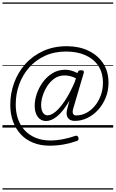

<svg xmlns="http://www.w3.org/2000/svg" viewBox="-20 -1030 934 1550"><path d="M260 -176Q260 -221 276.5 -271Q293 -321 325 -365.5Q357 -410 403 -438.5Q449 -467 507 -467Q532 -467 557.5 -459.5Q583 -452 605 -440L609 -450Q612 -457 618 -460Q624 -463 634 -463Q650 -463 654.5 -457Q659 -451 656 -441L571 -153Q563 -125 570 -111.5Q577 -98 594 -98Q638 -98 677 -118.5Q716 -139 746 -175.5Q776 -212 793.5 -259.5Q811 -307 811 -361Q811 -443 773.5 -499Q736 -555 669 -584.5Q602 -614 513 -614Q418 -614 342.5 -579Q267 -544 214.5 -484Q162 -424 134.5 -347.5Q107 -271 107 -186Q107 -122 125.5 -69Q144 -16 180 22.5Q216 61 268 82.5Q320 104 386 104Q436 104 485.5 94.5Q535 85 588 67Q606 60 613 81Q619 101 601 108Q546 127 492.5 136.5Q439 146 381 146Q306 146 247 122Q188 98 147 53.5Q106 9 84.5 -51Q63 -111 63 -184Q63 -276 94 -361Q125 -446 184 -512.5Q243 -579 328 -618Q413 -657 519 -657Q617 -657 693 -621Q769 -585 812.5 -519Q856 -453 856 -362Q856 -298 833.5 -242Q811 -186 773 -144Q735 -102 686 -78Q637 -54 583 -54Q547 -54 529.5 -76.5Q512 -99 520 -138Q525 -159 530 -178.5Q535 -198 541 -218Q490 -131 442.5 -92Q395 -53 351 -53Q310 -53 285 -86.5Q260 -120 260 -176ZM312 -181Q312 -157 318 -138.5Q324 -120 336 -109.5Q348 -99 364 -99Q394 -99 430 -129.5Q466 -160 505.5 -219.5Q545 -279 583 -367L593 -398Q567 -411 544.5 -416Q522 -421 501 -421Q456 -421 421.5 -397.5Q387 -374 362.5 -336.5Q338 -299 325 -258Q312 -217 312 -181ZM0 490H894V500H0ZM0 -20H894V0H0ZM0 -505H894V-500H0ZM0 -1010H894V-1000H0Z"/></svg>

Font: Playwrite AU QLD Guides
Style: Regular
Weight: 400
Designer: Veronika Burian, José Scaglione
Foundry: TypeTogether
Version: Version 1.003